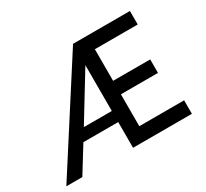

<svg xmlns="http://www.w3.org/2000/svg" viewBox="-144 -939 1239 1156"><g transform="rotate(-30 475.0 -361.5)"><path d="M885.7 -93.8V0H476.6V-178.7H234.4L124 0H12.7L476.6 -722.7H872.1V-628.9H574.2V-409.2H832V-315.4H574.2V-93.8ZM476.6 -255.9V-574.2L282.2 -255.9Z"/></g></svg>

Font: Josefin Sans CFJ
Style: Regular
Weight: 400
Designer: Santiago Orozco
Foundry: Typemade
Version: Version 2.000